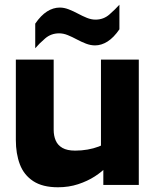

<svg xmlns="http://www.w3.org/2000/svg" viewBox="-20 -782 657 812"><path d="M567 0H417V-115L407 -133V-530H567ZM298 -145Q325 -145 350.5 -149.5Q376 -154 397 -162Q418 -170 432 -178V-78Q412 -56 381 -36Q350 -16 310.5 -3Q271 10 225 10Q160 10 120.5 -16Q81 -42 64 -87Q47 -132 47 -190V-530H207V-233Q207 -208 215.5 -188Q224 -168 244 -156.5Q264 -145 298 -145ZM382 -590Q363 -590 343.5 -597.5Q324 -605 304.5 -615.5Q285 -626 266.5 -633.5Q248 -641 230 -641Q196 -641 171 -619.5Q146 -598 129 -578V-682Q153 -717 179 -733.5Q205 -750 233 -750Q251 -750 270.5 -742.5Q290 -735 309.5 -724.5Q329 -714 347.5 -706.5Q366 -699 384 -699Q418 -699 443 -721Q468 -743 485 -762V-658Q461 -623 435 -606.5Q409 -590 382 -590Z"/></svg>

Font: Roundo Variable
Style: Regular
Weight: 200
Designer: Shiva Nallaperumal
Foundry: Indian Type Foundry
Version: Version 2.000